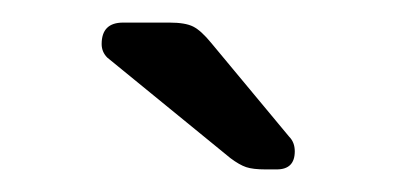

<svg xmlns="http://www.w3.org/2000/svg" viewBox="-20 -745 351 170"><path d="M241 -611Q241 -595 225 -595H215Q204 -595 198 -597Q192 -599 184 -605L75 -694Q70 -699 70 -706Q70 -725 89 -725H130Q144 -725 151 -721.5Q158 -718 167 -707L236 -624Q241 -619 241 -611Z"/></svg>

Font: Rubik
Style: Regular
Weight: 300
Designer: Hubert & Fischer
Foundry: Hubert & Fischer
Version: Version 1.100